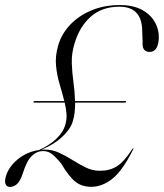

<svg xmlns="http://www.w3.org/2000/svg" viewBox="-54 -730 649 760"><path d="M-31 -31Q-20 -70 16.8 -99.8Q53.5 -129.5 99.5 -136Q140 -153.5 168 -179.8Q196 -206 204.5 -236.5Q211 -258 209.2 -279.8Q207.5 -301.5 202 -324H81Q77.5 -324 78.5 -327Q79.5 -330 83 -330H200.5Q192.5 -362 182 -396.8Q171.5 -431.5 167.8 -469.8Q164 -508 176.5 -551Q190 -596.5 224.2 -632.5Q258.5 -668.5 308.8 -689.2Q359 -710 420.5 -710Q473 -710 508 -691Q543 -672 559.8 -641.2Q576.5 -610.5 574.5 -575Q570.5 -524.5 538.5 -524.5Q507 -524.5 510.5 -564.5L508.5 -618Q503 -703.5 418.5 -703.5Q350 -703.5 305.2 -664Q260.5 -624.5 240.5 -556Q229 -517.5 230.2 -479.8Q231.5 -442 236.8 -404.5Q242 -367 243 -330H443Q446 -330 445 -327Q444.5 -324 441 -324H243.5Q243.5 -305 241.5 -285.8Q239.5 -266.5 233.5 -248Q224.5 -218 191.5 -187.5Q158.5 -157 109.5 -137.5Q115.5 -138 122 -138Q153 -138 180.5 -125.2Q208 -112.5 234 -96Q260 -79.5 286 -66.8Q312 -54 341 -54Q380.5 -54 408.8 -71.8Q437 -89.5 470 -140.5Q471 -143 473.5 -142.5Q475.5 -142.5 473.5 -139.5Q432 -55.5 391.5 -23Q351 9.5 307 9.5Q269.5 9.5 244 -11Q218.5 -31.5 187.5 -83.5Q164 -111.5 149.5 -121.8Q135 -132 117 -132Q91.5 -132 71.5 -112.5Q51.5 -93 36 -43Q26 -12.5 13 -1.2Q0 10 -14.5 10Q-27 10 -31.8 -0.8Q-36.5 -11.5 -31 -31Z"/></svg>

Font: Fraunces 144pt S000 Light
Style: Italic
Weight: 300
Italic angle: -16°
Version: Version 1.000; ttfautohint (v1.8.3)